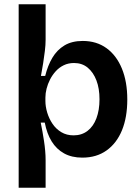

<svg xmlns="http://www.w3.org/2000/svg" viewBox="-20 -728 662 905"><path d="M68 157V-264V-708H195V-541Q195 -516 191.5 -488Q188 -460 183.5 -430.5Q179 -401 173 -370H193Q205 -419 227 -456Q249 -493 284 -514Q319 -535 370 -535Q435 -535 482 -501Q529 -467 554.5 -405Q580 -343 580 -259Q580 -175 555 -114Q530 -53 482.5 -19Q435 15 368 15Q318 15 282 -5Q246 -25 223.5 -61.5Q201 -98 191 -150H172Q176 -131 180 -108.5Q184 -86 187.5 -63Q191 -40 193 -17Q195 6 195 27V157ZM327 -90Q365 -90 392.5 -111Q420 -132 434.5 -170.5Q449 -209 449 -260Q449 -311 434.5 -349Q420 -387 393.5 -409Q367 -431 329 -431Q302 -431 280.5 -420.5Q259 -410 243 -392.5Q227 -375 216 -353.5Q205 -332 199.5 -310Q194 -288 194 -268V-252Q194 -226 202.5 -197.5Q211 -169 227.5 -144.5Q244 -120 269 -105Q294 -90 327 -90Z"/></svg>

Font: Bricolage Grotesque SemiBold
Style: Regular
Weight: 600
Designer: Mathieu Triay
Foundry: Atelier Triay
Version: Version 1.000;gftools[0.9.30]